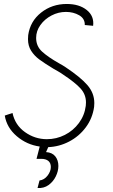

<svg xmlns="http://www.w3.org/2000/svg" viewBox="-20 -720 571 967"><path d="M223 21 212 46Q243 48 258.5 67.5Q274 87 274 116Q274 142 261 168.5Q248 195 224.5 212Q201 229 169 227L179 189Q203 186 219.5 164.5Q236 143 236 121Q236 101 223.5 90.5Q211 80 188 80H164L180 18Q115 9 64.5 -34Q14 -77 4 -138L43 -151Q56 -90 106 -54.5Q156 -19 216 -19Q264 -19 306.5 -40.5Q349 -62 377.5 -100.5Q406 -139 412 -187Q413 -193 413 -204Q413 -244 386 -274Q359 -304 297 -345Q286 -353 271 -361.5Q256 -370 249 -374Q203 -402 178 -420.5Q153 -439 137 -464Q121 -489 121 -523Q121 -536 122 -543Q132 -613 187 -656.5Q242 -700 316 -700Q379 -700 417 -669.5Q455 -639 449 -590L407 -594Q408 -626 379 -643Q350 -660 312 -660Q274 -660 239.5 -642Q205 -624 183.5 -594Q162 -564 162 -529Q162 -487 192.5 -459.5Q223 -432 276 -402Q298 -390 311 -381Q386 -331 420.5 -291Q455 -251 455 -201Q455 -188 454 -182Q446 -124 412 -78.5Q378 -33 328 -7Q278 19 223 21Z"/></svg>

Font: Bellota Text Light
Style: Italic
Weight: 300
Italic angle: -7.5°
Designer: Kemie Guaida
Foundry: Kemie Guaida
Version: Version 4.001